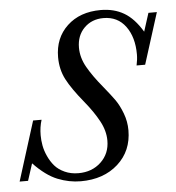

<svg xmlns="http://www.w3.org/2000/svg" viewBox="-79 -723 720 784"><g transform="rotate(-5 281.5 -331.5)"><path d="M221.2 13.2Q173.3 13.2 126.2 -5.6Q79.1 -24.4 28.8 -77.1L6.3 -7.3H-28.3L48.3 -251H83Q73.7 -221.7 73.7 -188Q73.7 -167.5 77.6 -146Q81.5 -124.5 92 -101.6Q102.5 -78.6 117.7 -61Q132.8 -43.5 158 -32Q183.1 -20.5 214.4 -20.5Q270 -20.5 306.6 -54.9Q343.3 -89.4 343.3 -143.1Q343.3 -183.1 321.3 -223.6Q299.3 -264.2 263.7 -307.6Q214.8 -367.2 193.6 -408.2Q172.4 -449.2 172.4 -499.5Q172.4 -578.1 224.6 -627.2Q276.9 -676.3 362.3 -676.3Q416.5 -676.3 457.5 -652.3Q498.5 -628.4 531.7 -572.8L555.7 -647.9H590.3L523.9 -438H488.8Q494.1 -462.4 494.1 -482.9Q494.1 -553.7 461.4 -598.1Q428.7 -642.6 370.6 -642.6Q322.8 -642.6 291.7 -611.6Q260.7 -580.6 260.7 -530.8Q260.7 -489.7 283.2 -450.2Q305.7 -410.6 343.8 -364.7Q374.5 -327.1 390.9 -304Q407.2 -280.8 419.9 -247.1Q432.6 -213.4 432.6 -177.7Q432.6 -92.8 373.8 -39.8Q314.9 13.2 221.2 13.2Z"/></g></svg>

Font: Elstob 10pt
Style: Italic
Weight: 400
Italic angle: -20°
Designer: Peter S. Baker
Version: Version 1.015